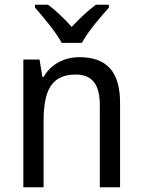

<svg xmlns="http://www.w3.org/2000/svg" viewBox="-20 -786 599 806"><path d="M239 -606H324C347 -651 402 -715 437 -754V-766H382C347 -739 316 -711 281 -673C249 -709 213 -743 182 -766H127V-754C163 -713 215 -651 239 -606ZM313 -546C252 -546 194 -518 163 -463H158L146 -536H78V0H163V-278C163 -408 197 -473 298 -473C368 -473 399 -430 399 -345V0H484V-355C484 -487 426 -546 313 -546Z"/></svg>

Font: Noto Sans Lao UI SemCond
Style: Regular
Weight: 400
Width: 4
Designer: Monotype Design Team
Foundry: Monotype Imaging Inc.
Version: Version 2.000